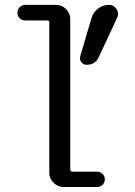

<svg xmlns="http://www.w3.org/2000/svg" viewBox="-20 -750 540 770"><path d="M346.7 -676.8Q353.5 -700.2 373 -715.3Q392.6 -730.5 418 -730.5Q436.5 -730.5 447.3 -713.9Q458 -697.3 450.2 -679.7L377 -522.5Q362.3 -490.2 328.1 -490.2Q314.5 -490.2 306.2 -500.5Q297.9 -510.7 301.8 -524.4ZM81.1 -668Q68.4 -668 59.1 -676.8Q49.8 -685.5 49.8 -698.7Q49.8 -711.9 59.1 -721.2Q68.4 -730.5 81.1 -730.5H205.1Q228.5 -730.5 245.1 -713.4Q261.7 -696.3 261.7 -672.9V-71.3Q261.7 -62.5 269.5 -61.5H369.1Q381.8 -61.5 391.1 -52.7Q400.4 -43.9 400.4 -30.8Q400.4 -17.6 391.1 -8.8Q381.8 0 369.1 0H235.4Q211.9 0 194.8 -17.1Q177.7 -34.2 177.7 -56.6V-659.2Q177.7 -668 169.9 -668Z"/></svg>

Font: Rounded Mgen+ 1mn regular
Style: Regular
Weight: 400
Designer: [Source Han Sans]
Ryoko NISHIZUKA  (kana & ideographs); Paul D. Hunt (Latin, Greek & Cyrillic); Wenlong ZHANG  (bopomofo
Version: Version 1.059.20150602